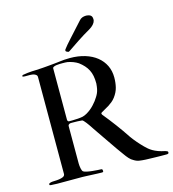

<svg xmlns="http://www.w3.org/2000/svg" viewBox="-130 -1019 1019 1130"><g transform="rotate(-15 379.5 -454.0)"><path d="M132.3 -43.9V-636.7Q132.3 -643.6 127.9 -647.9Q123.5 -652.3 116.9 -655Q110.4 -657.7 103 -658.7Q95.7 -659.7 89.8 -659.7H69.8Q63 -659.7 58.6 -659.7Q54.2 -659.7 50.3 -660.6Q44.4 -660.6 44.4 -664.1Q44.4 -669.4 50.3 -670.9Q66.4 -673.8 79.8 -675.3Q93.3 -676.8 106.4 -677.5Q119.6 -678.2 133.1 -678.5Q146.5 -678.7 162.6 -680.2Q165 -680.2 173.6 -680.9Q182.1 -681.6 194.1 -682.6Q206.1 -683.6 219.5 -684.8Q232.9 -686 244.9 -687.3Q256.8 -688.5 265.6 -689.5Q274.4 -690.4 277.3 -690.9Q291.5 -692.9 308.3 -694.1Q325.2 -695.3 341.8 -695.3Q392.6 -695.3 433.8 -682.6Q475.1 -669.9 504.4 -646.5Q533.7 -623 549.6 -590.3Q565.4 -557.6 565.4 -517.6Q565.4 -485.8 558.6 -457.8Q551.8 -429.7 531.7 -402.8Q522 -390.1 511 -381.1Q500 -372.1 488.5 -364.7Q477.1 -357.4 464.8 -351.1Q452.6 -344.7 440.4 -336.9Q437 -335 437 -330.1Q437 -329.1 439.5 -324.2Q472.7 -283.7 503.9 -241.7Q535.2 -199.7 564.5 -155.3Q578.1 -136.2 595 -116.7Q611.8 -97.2 628.9 -80.1Q638.2 -70.8 647.9 -62.5Q657.7 -54.2 670.7 -46.6Q683.6 -39.1 701.2 -32.5Q718.8 -25.9 743.2 -21Q749.5 -19 754.2 -16.8Q758.8 -14.6 758.8 -10.3Q758.8 -1.5 752.9 -1Q752 0 748.8 0Q745.6 0 741.2 0H728.5Q718.8 0 705.3 -0.2Q691.9 -0.5 677 -0.7Q662.1 -1 646.5 -1.5Q630.9 -2 617.7 -2.4Q598.1 -3.4 581.1 -5.9Q564 -8.3 546.9 -19.5Q535.6 -24.9 523.4 -38.3Q511.2 -51.8 500.5 -67.4Q487.3 -85 472.4 -106.4Q457.5 -127.9 442.4 -149.9Q427.2 -171.9 412.8 -192.9Q398.4 -213.9 386.5 -231.2Q374.5 -248.5 366.5 -260.5Q358.4 -272.5 356 -276.4Q354 -279.3 348.9 -286.6Q343.8 -293.9 337.9 -301.5Q332 -309.1 326.2 -315.2Q320.3 -321.3 317.4 -321.8Q305.7 -323.2 290.3 -323.7Q274.9 -324.2 262.2 -324.2H249.5Q244.1 -324.2 239 -321.5Q233.9 -318.8 231.9 -312.5V-82Q231.9 -76.2 232.7 -68.4Q233.4 -60.5 234.9 -53.2Q236.3 -45.9 238.8 -39.8Q241.2 -33.7 244.6 -31.2Q251 -26.9 266.1 -23.7Q281.2 -20.5 298.1 -18.8Q314.9 -17.1 330.3 -16.1Q345.7 -15.1 352.1 -15.1Q356.4 -15.1 357.9 -11.2Q359.4 -7.3 359.4 -3.4Q359.4 2 357.2 3.2Q355 4.4 348.6 4.4Q340.8 4.4 323.7 3.7Q306.6 2.9 287.8 2.2Q269 1.5 253.2 0.7Q237.3 0 231.9 0H80.6Q78.6 0 74.2 -0.2Q69.8 -0.5 64.5 -0.7Q59.1 -1 53.7 -1.2Q48.3 -1.5 44.4 -1.5Q39.1 -2.4 35.9 -2.7Q32.7 -2.9 32.7 -8.3Q32.7 -11.7 34.7 -13.4Q36.6 -15.1 44.4 -17.6Q53.7 -19.5 68.1 -19.8Q82.5 -20 96.2 -22Q109.9 -23.9 120.4 -28.6Q130.9 -33.2 132.3 -43.9ZM231.9 -662.1V-348.6Q231.9 -343.8 234.9 -340.3Q237.8 -336.9 241.2 -336.9H260.7Q277.3 -336.9 295.9 -338.4Q314.5 -339.8 325.7 -342.3Q338.9 -345.7 352.1 -353.3Q365.2 -360.8 377 -370.4Q388.7 -379.9 398.9 -390.9Q409.2 -401.9 417 -412.1Q425.3 -423.8 431.6 -433.6Q438 -443.4 442.6 -454.1Q447.3 -464.8 450 -478.3Q452.6 -491.7 454.1 -510.3Q454.1 -536.1 450.2 -556.4Q446.3 -576.7 437.7 -593.3Q429.2 -609.9 416.5 -624Q403.8 -638.2 386.2 -651.4Q380.4 -655.3 372.8 -659.2Q365.2 -663.1 356.9 -666.3Q348.6 -669.4 339.8 -671.9Q331.1 -674.3 323.2 -675.8Q318.8 -676.8 308.6 -677Q298.3 -677.2 292 -677.2Q285.2 -677.2 274.9 -677Q264.6 -676.8 255.1 -675.3Q245.6 -673.8 238.8 -670.7Q231.9 -667.5 231.9 -662.1ZM534.7 -871.1Q532.7 -861.3 522.7 -849.6Q512.7 -837.9 495.6 -828.1Q476.6 -817.4 456.8 -805.2Q437 -793 418.2 -780.5Q399.4 -768.1 382.3 -756.3Q365.2 -744.6 350.6 -734.9Q345.7 -732.4 343.8 -732.4Q343.3 -732.4 343 -732.7Q342.8 -732.9 342.3 -732.9Q338.4 -733.9 332.8 -737.1Q327.1 -740.2 328.1 -745.6Q328.1 -746.6 328.6 -748Q329.1 -749.5 330.1 -751Q343.8 -770 375.5 -804.7Q407.2 -839.4 457.5 -895Q464.4 -903.3 475.1 -907.5Q485.8 -911.6 497.6 -911.6Q500 -911.6 502.7 -911.4Q505.4 -911.1 508.3 -910.6Q523.4 -908.2 529.5 -900.6Q535.6 -893.1 535.6 -881.3Q535.6 -878.9 535.4 -876.2Q535.2 -873.5 534.7 -871.1Z"/></g></svg>

Font: IM FELL French Canon
Style: Regular
Weight: 400
Designer: Igino Marini
Foundry: Igino Marini,
Version: 3.00